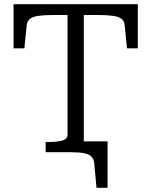

<svg xmlns="http://www.w3.org/2000/svg" viewBox="-20 -730 726 921"><path d="M304 -85V-658H236Q192 -658 164 -654Q136 -650 123 -639Q110 -628 108 -609L97 -498H45V-710H641V-498H589L578 -609Q577 -628 563.5 -639Q550 -650 522 -654Q494 -658 450 -658H382V0H199V-49H217Q254 -49 279 -56Q304 -63 304 -85ZM316 0H283V-52H496V171H443L432 53Q430 32 418 20.5Q406 9 381 4.5Q356 0 316 0Z"/></svg>

Font: Roboto Serif Light
Style: Regular
Weight: 300
Designer: Greg Gazdowicz
Foundry: Commercial Type
Version: Version 1.008